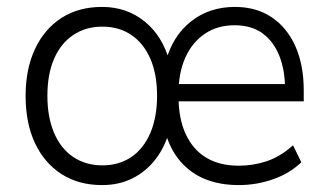

<svg xmlns="http://www.w3.org/2000/svg" viewBox="-20 -527 950 555"><path d="M275 8Q207 8 157.5 -24Q108 -56 81 -113.5Q54 -171 54 -250Q54 -327 81 -385Q108 -443 157.5 -475Q207 -507 275 -507Q346 -507 398 -465Q450 -423 470 -349H459Q479 -423 532 -465Q585 -507 659 -507Q721 -507 765.5 -477Q810 -447 834 -393Q858 -339 858 -266V-234H477V-284H821L804 -269Q804 -324 787.5 -365.5Q771 -407 739 -430.5Q707 -454 658 -454Q608 -454 571.5 -429Q535 -404 515.5 -360Q496 -316 496 -257V-249Q496 -184 517 -139Q538 -94 576.5 -71Q615 -48 670 -48Q712 -48 751 -61Q790 -74 827 -107L851 -58Q818 -26 770 -9Q722 8 670 8Q616 8 573.5 -9Q531 -26 501 -61Q471 -96 457 -148H469Q457 -102 429.5 -66.5Q402 -31 363 -11.5Q324 8 275 8ZM276 -49Q324 -49 359.5 -73Q395 -97 414.5 -142.5Q434 -188 434 -250Q434 -313 414.5 -357.5Q395 -402 359.5 -426Q324 -450 276 -450Q228 -450 192 -426Q156 -402 136.5 -357.5Q117 -313 117 -250Q117 -188 136.5 -142.5Q156 -97 192 -73Q228 -49 276 -49Z"/></svg>

Font: Nunitoga
Style: Light
Weight: 300
Designer: Vernon Adams
Foundry: Vernon Adams
Version: Version 1.0